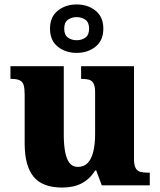

<svg xmlns="http://www.w3.org/2000/svg" viewBox="-20 -834 720 864"><path d="M260 10Q171 10 131 -39Q91 -88 91 -188V-407Q91 -436 86.5 -451Q82 -466 69 -472.5Q56 -479 31 -479H27V-536H267V-226Q267 -184 273 -151.5Q279 -119 292.5 -101Q306 -83 330 -83Q358 -83 375 -101Q392 -119 400 -152.5Q408 -186 408 -231V-418Q408 -446 400.5 -459Q393 -472 380 -475.5Q367 -479 349 -479H345V-536H583V-119Q583 -91 590.5 -77.5Q598 -64 612 -60.5Q626 -57 644 -57H654V0H438L413 -67H408Q385 -29 348.5 -9.5Q312 10 260 10ZM325 -596Q275 -596 240 -624Q205 -652 205 -705Q205 -758 240 -786Q275 -814 325 -814Q375 -814 410 -786Q445 -758 445 -705Q445 -652 410 -624Q375 -596 325 -596ZM325 -653Q348 -653 364.5 -665Q381 -677 381 -705Q381 -733 364.5 -745Q348 -757 325 -757Q302 -757 285.5 -745Q269 -733 269 -705Q269 -677 285.5 -665Q302 -653 325 -653Z"/></svg>

Font: Noto Serif Ethiopic ExtraBold
Style: Regular
Weight: 800
Version: Version 2.102